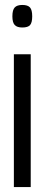

<svg xmlns="http://www.w3.org/2000/svg" viewBox="-20 -755 181 775"><path d="M70 -644Q49 -644 39.5 -654Q30 -664 30 -689Q30 -715 39.5 -725Q49 -735 70 -735Q92 -735 101 -725Q110 -715 110 -689Q110 -664 101.5 -654Q93 -644 70 -644ZM36 0V-536H104V0Z"/></svg>

Font: Georama ExtraCondensed
Style: Regular
Weight: 400
Width: 2
Designer: Jean-Baptiste Levee
Foundry: Production Type
Version: Version 1.000